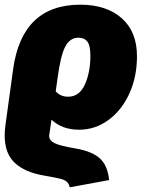

<svg xmlns="http://www.w3.org/2000/svg" viewBox="-26 -574 622 820"><path d="M185 -2Q184 1 184 7Q184 26 207.5 37.5Q231 49 296 60Q367 72 400.5 102.5Q434 133 440 195L272 226Q268 210 259 202Q250 194 230 189Q210 184 163 176Q80 162 37 121.5Q-6 81 -6 5Q-6 -16 -3 -38L30 -278Q68 -554 317 -554Q428 -554 493.5 -496.5Q559 -439 559 -334Q559 -245 526 -173.5Q493 -102 436.5 -61Q380 -20 312 -20Q239 -20 194 -63ZM220 -242 212 -184Q232 -161 265 -161Q313 -161 336.5 -213Q360 -265 360 -336Q360 -380 347 -396.5Q334 -413 309 -413Q273 -413 253 -375.5Q233 -338 220 -242Z"/></svg>

Font: FiraGO Heavy
Style: Italic
Weight: 900
Italic angle: -8°
Designer: bBox Type GmbH
Foundry: bBox Type GmbH
Version: Version 1.001